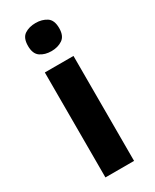

<svg xmlns="http://www.w3.org/2000/svg" viewBox="-197 -813 699 865"><g transform="rotate(-30 152.5 -380.0)"><path d="M153 -760Q186 -760 210 -744.5Q234 -729 234 -687Q234 -646 210 -630Q186 -614 153 -614Q119 -614 95.5 -630Q72 -646 72 -687Q72 -729 95.5 -744.5Q119 -760 153 -760ZM227 -546V0H78V-546Z"/></g></svg>

Font: Noto IKEA Simplified Chinese
Style: Bold
Weight: 700
Designer: Monotype Design Team
Foundry: Monotype Imaging Inc.
Version: Version 1.100